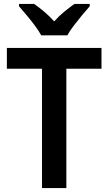

<svg xmlns="http://www.w3.org/2000/svg" viewBox="-20 -1051 552 978"><path d="M318 -93H194V-701H15V-807H497V-701H318ZM190 -871Q178 -893 158 -920Q138 -947 116 -973Q94 -999 77 -1019V-1031H154Q177 -1015 204.5 -992Q232 -969 256 -942Q281 -970 307.5 -991.5Q334 -1013 359 -1031H437V-1019Q420 -1000 398 -973.5Q376 -947 355.5 -920Q335 -893 323 -871Z"/></svg>

Font: Noto Sans Telugu UI SemiCondensed SemiBold
Style: Regular
Weight: 600
Width: 4
Designer: Jelle Bosma - Monotype Design Team
Foundry: Monotype Imaging Inc.
Version: Version 2.005; ttfautohint (v1.8.4.7-5d5b)